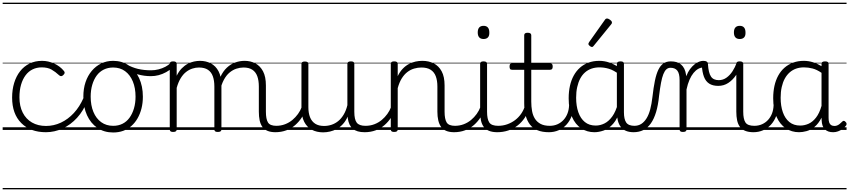

<svg xmlns="http://www.w3.org/2000/svg" viewBox="-20 -976 6378 1442"><path d="M325 17Q208 17 139.5 -52Q71 -121 71 -243Q71 -303 86.5 -353.5Q102 -404 131 -441Q160 -478 201.5 -498.5Q243 -519 296 -519Q342 -519 386.5 -499Q431 -479 461 -442Q466 -435 465.5 -428.5Q465 -422 456 -413Q447 -404 439.5 -404Q432 -404 425 -410Q396 -437 367 -453.5Q338 -470 293 -470Q256 -470 225 -455Q194 -440 172 -410.5Q150 -381 138 -339.5Q126 -298 126 -245Q126 -179 150.5 -130.5Q175 -82 220 -56Q265 -30 326 -30Q337 -30 342.5 -23Q348 -16 348 -6.5Q348 3 342.5 10Q337 17 325 17ZM0 436H522V446H0ZM0 -20H522V0H0ZM0 -505H522V-500H0ZM0 -956H522V-946H0Z M324 17Q315 17 310.5 10Q306 3 306 -6.5Q306 -16 311 -23Q316 -30 325 -30Q384 -30 437.5 -55Q491 -80 534.5 -127Q578 -174 607 -240Q611 -249 620 -248Q629 -247 635.5 -240.5Q642 -234 638 -224Q608 -145 559 -91.5Q510 -38 449.5 -10.5Q389 17 324 17ZM522 436V446ZM522 -20V0ZM522 -505V-500ZM522 -956V-946Z M830 19Q762 19 711.5 -15.5Q661 -50 633.5 -110.5Q606 -171 606 -250Q606 -310 622.5 -359Q639 -408 669.5 -444Q700 -480 740.5 -499.5Q781 -519 830 -519Q896 -519 946 -485Q996 -451 1024.5 -390Q1053 -329 1053 -250Q1053 -202 1042.5 -161Q1032 -120 1013 -87Q994 -54 967 -30Q940 -6 905.5 6.5Q871 19 830 19ZM830 -31Q869 -31 900 -46.5Q931 -62 952.5 -91.5Q974 -121 986 -161.5Q998 -202 998 -250Q998 -315 977.5 -364.5Q957 -414 919.5 -441.5Q882 -469 830 -469Q791 -469 759.5 -453.5Q728 -438 706.5 -409Q685 -380 673 -339.5Q661 -299 661 -250Q661 -185 681.5 -135.5Q702 -86 740 -58.5Q778 -31 830 -31ZM522 436H1123V446H522ZM522 -20H1123V0H522ZM522 -505H1123V-500H522ZM522 -956H1123V-946H522Z M1113 -404Q1064 -404 1016.5 -417Q969 -430 913 -460Q904 -464 903 -471.5Q902 -479 905 -485.5Q908 -492 914 -495Q920 -498 928 -494Q972 -469 1016.5 -458.5Q1061 -448 1115 -448Q1143 -448 1170.5 -455Q1198 -462 1222 -474.5Q1246 -487 1262 -504Q1267 -511 1273.5 -509.5Q1280 -508 1284.5 -502Q1289 -496 1289 -487.5Q1289 -479 1282 -472Q1255 -449 1227.5 -434Q1200 -419 1171.5 -411.5Q1143 -404 1113 -404ZM1123 436V446ZM1123 -20V0ZM1123 -505V-500ZM1123 -956V-946Z M2050 17Q2013 17 1988.5 6.5Q1964 -4 1950 -24Q1936 -44 1930 -72.5Q1924 -101 1924 -137V-326Q1924 -371 1912.5 -403Q1901 -435 1875.5 -452Q1850 -469 1809 -469Q1782 -469 1755 -460Q1728 -451 1704 -431Q1680 -411 1661.5 -377Q1643 -343 1632 -292H1608Q1615 -354 1635 -397.5Q1655 -441 1684 -468Q1713 -495 1747.5 -507Q1782 -519 1817 -519Q1862 -519 1898 -500Q1934 -481 1955.5 -440.5Q1977 -400 1977 -334V-137Q1977 -82 1992.5 -56.5Q2008 -31 2056 -31Q2065 -31 2069.5 -23.5Q2074 -16 2073.5 -7Q2073 2 2067 9.5Q2061 17 2050 17ZM1280 15Q1267 15 1261 10.5Q1255 6 1255 -4V-496Q1255 -506 1261 -510.5Q1267 -515 1280 -515Q1294 -515 1300.5 -510.5Q1307 -506 1307 -496V-407Q1323 -440 1344.5 -462Q1366 -484 1389.5 -496.5Q1413 -509 1437 -514Q1461 -519 1482 -519Q1527 -519 1563.5 -500Q1600 -481 1621.5 -440.5Q1643 -400 1643 -334V-4Q1643 6 1636.5 10.5Q1630 15 1616 15Q1602 15 1596 10.5Q1590 6 1590 -4V-326Q1590 -371 1578.5 -403Q1567 -435 1541.5 -452Q1516 -469 1474 -469Q1450 -469 1425 -461Q1400 -453 1377.5 -435.5Q1355 -418 1337 -388.5Q1319 -359 1307 -316V-4Q1307 6 1300.5 10.5Q1294 15 1280 15ZM1123 436H2112V446H1123ZM1123 -20H2112V0H1123ZM1123 -505H2112V-500H1123ZM1123 -956H2112V-946H1123Z M2047 17Q2036 17 2030.5 9.5Q2025 2 2025.5 -7Q2026 -16 2033 -23.5Q2040 -31 2053 -31Q2090 -31 2121 -43Q2152 -55 2176 -75Q2200 -95 2218 -120Q2236 -145 2246 -172Q2250 -183 2259 -182.5Q2268 -182 2274 -174.5Q2280 -167 2277 -157Q2266 -124 2246 -93Q2226 -62 2197.5 -37Q2169 -12 2131 2.5Q2093 17 2047 17ZM2112 436V446ZM2112 -20V0ZM2112 -505V-500ZM2112 -956V-946Z M2407 18Q2359 18 2322 -1.5Q2285 -21 2264.5 -61.5Q2244 -102 2244 -166V-496Q2244 -505 2250 -509.5Q2256 -514 2269 -514Q2283 -514 2289.5 -509.5Q2296 -505 2296 -496V-171Q2296 -127 2308.5 -95.5Q2321 -64 2347 -47Q2373 -30 2414 -30Q2443 -30 2470 -39Q2497 -48 2520 -66.5Q2543 -85 2561 -115Q2579 -145 2589 -186V-496Q2589 -506 2595.5 -510.5Q2602 -515 2616 -515Q2629 -515 2635 -510.5Q2641 -506 2641 -496V-137Q2641 -78 2659.5 -54.5Q2678 -31 2725 -31Q2735 -31 2739.5 -23.5Q2744 -16 2743.5 -7Q2743 2 2737 9.5Q2731 17 2719 17Q2689 17 2667 10.5Q2645 4 2629.5 -9Q2614 -22 2605 -41.5Q2596 -61 2592 -87L2591 -100Q2576 -66 2554.5 -43Q2533 -20 2508.5 -7Q2484 6 2458 12Q2432 18 2407 18ZM2112 436H2783V446H2112ZM2112 -20H2783V0H2112ZM2112 -505H2783V-500H2112ZM2112 -956H2783V-946H2112Z M2718 17Q2707 17 2701.5 9.5Q2696 2 2696.5 -7Q2697 -16 2704 -23.5Q2711 -31 2724 -31Q2761 -31 2792 -43Q2823 -55 2847 -75Q2871 -95 2889 -120Q2907 -145 2917 -172Q2921 -183 2930 -182.5Q2939 -182 2945 -174.5Q2951 -167 2948 -157Q2937 -124 2917 -93Q2897 -62 2868.5 -37Q2840 -12 2802 2.5Q2764 17 2718 17ZM2783 436V446ZM2783 -20V0ZM2783 -505V-500ZM2783 -956V-946Z M3392 17Q3355 17 3330.5 6.5Q3306 -4 3292 -24Q3278 -44 3271.5 -72.5Q3265 -101 3265 -137V-326Q3265 -371 3253 -403Q3241 -435 3214.5 -452Q3188 -469 3145 -469Q3118 -469 3090.5 -461Q3063 -453 3039.5 -435Q3016 -417 2997.5 -387.5Q2979 -358 2967 -314V-4Q2967 6 2960.5 10.5Q2954 15 2940 15Q2927 15 2921 10.5Q2915 6 2915 -4V-496Q2915 -506 2921 -510.5Q2927 -515 2940 -515Q2954 -515 2960.5 -510.5Q2967 -506 2967 -496V-404Q2983 -437 3004.5 -459.5Q3026 -482 3050.5 -495Q3075 -508 3100.5 -513.5Q3126 -519 3152 -519Q3200 -519 3237.5 -500Q3275 -481 3297 -440.5Q3319 -400 3319 -334V-137Q3319 -82 3334.5 -56.5Q3350 -31 3398 -31Q3407 -31 3412 -23.5Q3417 -16 3416.5 -7Q3416 2 3410 9.5Q3404 17 3392 17ZM2783 436H3454V446H2783ZM2783 -20H3454V0H2783ZM2783 -505H3454V-500H2783ZM2783 -956H3454V-946H2783Z M3389 17Q3378 17 3372.5 9.5Q3367 2 3367.5 -7Q3368 -16 3375 -23.5Q3382 -31 3395 -31Q3432 -31 3463 -43Q3494 -55 3518 -75Q3542 -95 3560 -120Q3578 -145 3588 -172Q3592 -183 3601 -182.5Q3610 -182 3616 -174.5Q3622 -167 3619 -157Q3608 -124 3588 -93Q3568 -62 3539.5 -37Q3511 -12 3473 2.5Q3435 17 3389 17ZM3454 436V446ZM3454 -20V0ZM3454 -505V-500ZM3454 -956V-946Z M3716 17Q3678 17 3652.5 6.5Q3627 -4 3612.5 -24Q3598 -44 3592 -72.5Q3586 -101 3586 -137V-496Q3586 -506 3592 -510.5Q3598 -515 3611 -515Q3625 -515 3631.5 -510.5Q3638 -506 3638 -496V-137Q3638 -82 3654.5 -56.5Q3671 -31 3722 -31Q3731 -31 3735.5 -23.5Q3740 -16 3739.5 -7Q3739 2 3733.5 9.5Q3728 17 3716 17ZM3612 -683Q3590 -683 3579 -695.5Q3568 -708 3568 -732Q3568 -757 3579 -769.5Q3590 -782 3612 -782Q3633 -782 3644 -769.5Q3655 -757 3655 -732Q3656 -707 3644.5 -695Q3633 -683 3612 -683ZM3454 436H3779V446H3454ZM3454 -20H3779V0H3454ZM3454 -505H3779V-500H3454ZM3454 -956H3779V-946H3454Z M3714 17Q3703 17 3697.5 9.5Q3692 2 3692.5 -7Q3693 -16 3700 -23.5Q3707 -31 3720 -31Q3757 -31 3789.5 -42.5Q3822 -54 3848.5 -74Q3875 -94 3894 -121.5Q3913 -149 3923 -182Q3926 -193 3935.5 -192Q3945 -191 3951.5 -184Q3958 -177 3955 -167Q3943 -125 3921 -91.5Q3899 -58 3867.5 -33.5Q3836 -9 3797 4Q3758 17 3714 17ZM3779 436V446ZM3779 -20V0ZM3779 -505V-500ZM3779 -956V-946Z M4103 17Q4052 17 4016.5 2Q3981 -13 3959.5 -41.5Q3938 -70 3927.5 -110Q3917 -150 3917 -201V-452H3826Q3815 -452 3811 -458Q3807 -464 3807 -476Q3807 -489 3811 -494.5Q3815 -500 3826 -500H3917V-711Q3917 -721 3923.5 -725.5Q3930 -730 3943 -730Q3956 -730 3963 -725.5Q3970 -721 3970 -711V-500H4111Q4122 -500 4126.5 -494.5Q4131 -489 4131 -476Q4131 -464 4126.5 -458Q4122 -452 4111 -452H3970V-213Q3970 -175 3976 -142Q3982 -109 3997.5 -84.5Q4013 -60 4040 -45.5Q4067 -31 4110 -31Q4120 -31 4125 -23.5Q4130 -16 4129.5 -7Q4129 2 4122.5 9.5Q4116 17 4103 17ZM3779 436H4167V446H3779ZM3779 -20H4167V0H3779ZM3779 -505H4167V-500H3779ZM3779 -956H4167V-946H3779Z M4102 17Q4091 17 4085.5 9.5Q4080 2 4080.5 -7Q4081 -16 4088 -23.5Q4095 -31 4108 -31Q4141 -31 4167.5 -43Q4194 -55 4213 -76Q4232 -97 4242.5 -125Q4253 -153 4254 -186Q4255 -198 4264 -201.5Q4273 -205 4281.5 -201.5Q4290 -198 4289 -186Q4288 -142 4273.5 -104.5Q4259 -67 4234.5 -40Q4210 -13 4176 2Q4142 17 4102 17ZM4167 436V446ZM4167 -20V0ZM4167 -505V-500ZM4167 -956V-946Z M4444 17Q4389 17 4345 -12Q4301 -41 4276 -98Q4251 -155 4251 -238Q4251 -288 4260.5 -331Q4270 -374 4289 -408.5Q4308 -443 4335.5 -467.5Q4363 -492 4399.5 -505.5Q4436 -519 4481 -519Q4519 -519 4555.5 -506.5Q4592 -494 4628 -470V-419Q4588 -449 4553 -459.5Q4518 -470 4482 -470Q4450 -470 4422.5 -460.5Q4395 -451 4373.5 -432Q4352 -413 4337.5 -385.5Q4323 -358 4315 -322Q4307 -286 4307 -242Q4307 -180 4323.5 -133Q4340 -86 4372.5 -59.5Q4405 -33 4454 -33Q4488 -33 4520 -49Q4552 -65 4578.5 -101.5Q4605 -138 4622 -202L4640 -159Q4619 -85 4585.5 -47Q4552 -9 4514.5 4Q4477 17 4444 17ZM4740 17Q4706 17 4682 7Q4658 -3 4643 -22Q4628 -41 4620.5 -69Q4613 -97 4613 -132V-495Q4613 -506 4620 -510.5Q4627 -515 4641 -515Q4654 -515 4660 -510.5Q4666 -506 4666 -496V-133Q4666 -81 4683 -56Q4700 -31 4746 -31Q4753 -31 4757 -23.5Q4761 -16 4760.5 -7Q4760 2 4755.5 9.5Q4751 17 4740 17ZM4167 436H4802V446H4167ZM4167 -20H4802V0H4167ZM4167 -505H4802V-500H4167ZM4167 -956H4802V-946H4167Z M4737 17Q4728 17 4723.5 9.5Q4719 2 4719.5 -7Q4720 -16 4726 -23.5Q4732 -31 4743 -31Q4774 -31 4796.5 -45.5Q4819 -60 4836 -87.5Q4853 -115 4863.5 -155Q4874 -195 4880 -247Q4888 -318 4898.5 -369Q4909 -420 4924.5 -452Q4940 -484 4962.5 -499.5Q4985 -515 5018 -515Q5027 -515 5031.5 -508Q5036 -501 5035.5 -491.5Q5035 -482 5030 -474.5Q5025 -467 5016 -467Q4998 -467 4985 -455.5Q4972 -444 4962 -419Q4952 -394 4944.5 -354Q4937 -314 4930 -257Q4923 -186 4907.5 -134.5Q4892 -83 4868 -49Q4844 -15 4811.5 1Q4779 17 4737 17ZM4802 436H4902V446H4802ZM4802 -20H4902V0H4802ZM4802 -505H4902V-500H4802ZM4802 -956H4902V-946H4802Z M4426 -623Q4419 -623 4409 -631Q4399 -639 4399 -647Q4399 -649 4400.5 -651.5Q4402 -654 4404 -659L4523 -827Q4526 -832 4530 -834.5Q4534 -837 4540 -837Q4546 -837 4554.5 -832Q4563 -827 4569.5 -820.5Q4576 -814 4576 -808Q4576 -803 4575 -800.5Q4574 -798 4570 -793L4439 -632Q4433 -623 4426 -623Z M5109 15Q5096 15 5090 10.5Q5084 6 5084 -4V-374Q5084 -424 5067 -445.5Q5050 -467 5016 -467Q5006 -467 5001.5 -474.5Q4997 -482 4997 -491.5Q4997 -501 5002.5 -508Q5008 -515 5018 -515Q5042 -515 5061 -509.5Q5080 -504 5095 -491.5Q5110 -479 5119.5 -459.5Q5129 -440 5133 -412L5134 -403Q5146 -435 5162 -456.5Q5178 -478 5195.5 -492Q5213 -506 5230 -512.5Q5247 -519 5261 -519Q5271 -519 5276.5 -511.5Q5282 -504 5282 -494Q5282 -484 5276.5 -476.5Q5271 -469 5261 -469Q5243 -469 5224.5 -459Q5206 -449 5189 -428.5Q5172 -408 5158.5 -377Q5145 -346 5136 -304V-4Q5136 6 5129.5 10.5Q5123 15 5109 15ZM4902 436H5356V446H4902ZM4902 -20H5356V0H4902ZM4902 -505H5356V-500H4902ZM4902 -956H5356V-946H4902Z M5374 -331Q5333 -331 5306.5 -348Q5280 -365 5267 -399.5Q5254 -434 5251 -485L5261 -519Q5279 -519 5288 -513Q5297 -507 5297 -494Q5299 -462 5304.5 -439Q5310 -416 5319.5 -401.5Q5329 -387 5344 -380.5Q5359 -374 5378 -374Q5410 -374 5436 -392.5Q5462 -411 5481.5 -441Q5501 -471 5513 -505Q5515 -511 5524 -509Q5533 -507 5541 -500.5Q5549 -494 5546 -486Q5531 -446 5507 -410.5Q5483 -375 5449.5 -353Q5416 -331 5374 -331ZM5356 436H5379V446H5356ZM5356 -20H5379V0H5356ZM5356 -505H5379V-500H5356ZM5356 -956H5379V-946H5356Z M5640 17Q5602 17 5576.5 6.5Q5551 -4 5536.5 -24Q5522 -44 5516 -72.5Q5510 -101 5510 -137V-496Q5510 -506 5516 -510.5Q5522 -515 5535 -515Q5549 -515 5555.5 -510.5Q5562 -506 5562 -496V-137Q5562 -82 5578.5 -56.5Q5595 -31 5646 -31Q5655 -31 5659.5 -23.5Q5664 -16 5663.5 -7Q5663 2 5657.5 9.5Q5652 17 5640 17ZM5536 -683Q5514 -683 5503 -695.5Q5492 -708 5492 -732Q5492 -757 5503 -769.5Q5514 -782 5536 -782Q5557 -782 5568 -769.5Q5579 -757 5579 -732Q5580 -707 5568.5 -695Q5557 -683 5536 -683ZM5378 436H5703V446H5378ZM5378 -20H5703V0H5378ZM5378 -505H5703V-500H5378ZM5378 -956H5703V-946H5378Z M5638 17Q5627 17 5621.5 9.5Q5616 2 5616.5 -7Q5617 -16 5624 -23.5Q5631 -31 5644 -31Q5677 -31 5703.5 -43Q5730 -55 5749 -76Q5768 -97 5778.5 -125Q5789 -153 5790 -186Q5791 -198 5800 -201.5Q5809 -205 5817.5 -201.5Q5826 -198 5825 -186Q5824 -142 5809.5 -104.5Q5795 -67 5770.5 -40Q5746 -13 5712 2Q5678 17 5638 17ZM5703 436V446ZM5703 -20V0ZM5703 -505V-500ZM5703 -956V-946Z M5981 17Q5926 17 5882 -12Q5838 -41 5812.5 -98Q5787 -155 5787 -238Q5787 -288 5796.5 -331Q5806 -374 5825 -408.5Q5844 -443 5872 -467.5Q5900 -492 5936.5 -505.5Q5973 -519 6017 -519Q6051 -519 6084 -509Q6117 -499 6150 -479V-495Q6150 -506 6156.5 -510.5Q6163 -515 6177 -515Q6191 -515 6197 -510.5Q6203 -506 6203 -496V-91Q6203 -70 6207.5 -56.5Q6212 -43 6222 -36.5Q6232 -30 6247 -30Q6257 -30 6266.5 -33.5Q6276 -37 6285.5 -44.5Q6295 -52 6306 -63Q6311 -69 6317.5 -68.5Q6324 -68 6330 -61Q6337 -55 6338 -48Q6339 -41 6335 -34Q6324 -19 6308 -7.5Q6292 4 6274 10.5Q6256 17 6238 17Q6217 17 6201.5 11.5Q6186 6 6174.5 -5.5Q6163 -17 6157.5 -33.5Q6152 -50 6151 -72Q6151 -76 6150.5 -81.5Q6150 -87 6150 -92Q6127 -47 6098 -23.5Q6069 0 6038.5 8.5Q6008 17 5981 17ZM5843 -242Q5843 -180 5859.5 -133Q5876 -86 5908.5 -59.5Q5941 -33 5990 -33Q6022 -33 6052.5 -46.5Q6083 -60 6108.5 -92.5Q6134 -125 6150 -181V-429Q6115 -453 6083 -461.5Q6051 -470 6018 -470Q5986 -470 5959 -460.5Q5932 -451 5910.5 -432Q5889 -413 5874 -385.5Q5859 -358 5851 -322Q5843 -286 5843 -242ZM5703 436H6338V446H5703ZM5703 -20H6338V0H5703ZM5703 -505H6338V-500H5703ZM5703 -956H6338V-946H5703Z"/></svg>

Font: Playwrite HU Guides
Style: Regular
Weight: 400
Designer: Veronika Burian, José Scaglione
Foundry: TypeTogether
Version: Version 1.003